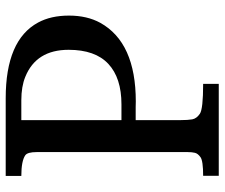

<svg xmlns="http://www.w3.org/2000/svg" viewBox="-76 -696 772 660"><g transform="rotate(-90 310.0 -366.0)"><path d="M35.6 -53.7Q86.9 -53.7 99.6 -62.7Q112.3 -71.8 114.7 -82Q117.2 -92.3 117.2 -106.9V-625.5Q117.2 -657.2 106.4 -665Q86.9 -678.7 35.2 -678.7V-732.4H302.2Q502.4 -732.4 562.5 -621.1Q586.4 -577.1 586.4 -514.9Q586.4 -452.6 561.5 -407.2Q493.7 -285.2 291 -285.2Q281.7 -285.2 272.5 -285.6H227.1V-131.3Q227.1 -106.4 229.7 -91.3Q232.4 -76.2 249 -64.9Q265.6 -53.7 351.6 -53.7V0H35.6ZM281.2 -334.5Q372.1 -334.5 420.4 -379.6Q468.8 -424.8 468.8 -516.1Q468.8 -627.4 376 -665Q342.8 -678.7 295.4 -678.7H227.1V-334.5Z"/></g></svg>

Font: Arbutus Slab
Style: Regular
Weight: 400
Designer: Karolina Lach
Foundry: Karolina Lach
Version: Version 1.001; ttfautohint (v0.92) -l 10 -r 16 -G 200 -x 7 -